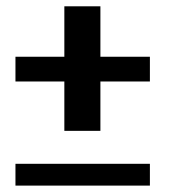

<svg xmlns="http://www.w3.org/2000/svg" viewBox="-20 -662 550 606"><path d="M28.8 -404.8V-482.9H183.1V-642.1H296.9V-482.9H453.1V-404.8H296.9V-249H183.1V-404.8ZM28.8 -76.2V-145H453.1V-76.2Z"/></svg>

Font: SimahzazaarabicW05-SemiBold
Style: Regular
Weight: 600
Designer: Ahmed zaza
Foundry: Ahmed zaza
Version: Version 1.001